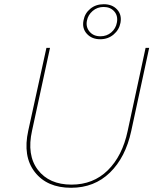

<svg xmlns="http://www.w3.org/2000/svg" viewBox="-20 -885 731 910"><path d="M455 -699Q415 -699 391.5 -725Q368 -751 376 -789Q382 -822 408 -843.5Q434 -865 472 -865Q512 -865 535 -840Q558 -815 551 -777Q545 -744 518.5 -721.5Q492 -699 455 -699ZM456 -713Q486 -713 507.5 -731.5Q529 -750 534 -778Q540 -810 521.5 -831Q503 -852 471 -852Q441 -852 419 -833Q397 -814 392 -787Q386 -757 404.5 -735Q423 -713 456 -713ZM317 5Q203 5 145 -69.5Q87 -144 114 -266L200 -658H217L132 -266Q106 -150 159.5 -80Q213 -10 319 -10Q422 -10 491 -78Q560 -146 585 -264L670 -658H687L602 -264Q575 -139 501 -67Q427 5 317 5Z"/></svg>

Font: EauTest Thin
Style: Italic
Weight: 250
Italic angle: -12°
Designer: Christian Thalmann (Catharsis Fonts)
Version: Version 0.001;PS 000.001;hotconv 1.0.88;makeotf.lib2.5.64775